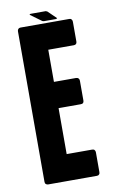

<svg xmlns="http://www.w3.org/2000/svg" viewBox="-86 -798 502 844"><g transform="rotate(-10 165.0 -376.0)"><path d="M276.4 -117.2Q276.4 -117.2 261.7 -117.2Q247.1 -117.2 227.5 -117.2Q204.1 -117.2 183.6 -117.2Q162.1 -117.2 162.1 -117.2Q162.1 -117.2 162.1 -155.3Q162.1 -193.4 162.1 -234.4Q162.1 -269.5 162.1 -295.9Q162.1 -322.3 162.1 -322.3Q162.1 -322.3 174.8 -322.3Q187.5 -322.3 204.1 -322.3Q224.6 -322.3 243.2 -322.3Q260.7 -322.3 260.7 -322.3Q260.7 -322.3 260.7 -322.3Q260.7 -322.3 260.7 -322.3Q267.6 -322.3 271.5 -325.2Q275.4 -329.1 275.4 -335.9Q275.4 -335.9 275.4 -380.9Q275.4 -424.8 275.4 -424.8Q275.4 -424.8 275.4 -424.8Q275.4 -424.8 275.4 -424.8Q275.4 -431.6 271.5 -435.5Q267.6 -439.5 260.7 -439.5Q260.7 -439.5 243.2 -439.5Q224.6 -439.5 204.1 -439.5Q187.5 -439.5 174.8 -439.5Q162.1 -439.5 162.1 -439.5Q162.1 -439.5 162.1 -458Q162.1 -476.6 162.1 -500Q162.1 -530.3 162.1 -556.6Q162.1 -583 162.1 -583Q162.1 -583 183.6 -583Q204.1 -583 227.5 -583Q247.1 -583 261.7 -583Q276.4 -583 276.4 -583Q276.4 -583 276.4 -583Q276.4 -583 276.4 -583Q283.2 -583 286.1 -586.9Q290 -589.8 290 -596.7Q290 -596.7 290 -641.6Q290 -685.5 290 -685.5Q290 -685.5 290 -685.5Q290 -685.5 290 -685.5Q290 -692.4 286.1 -696.3Q283.2 -700.2 276.4 -700.2Q276.4 -700.2 248 -700.2Q219.7 -700.2 183.6 -700.2Q138.7 -700.2 98.6 -700.2Q58.6 -700.2 58.6 -700.2Q58.6 -700.2 58.6 -700.2Q58.6 -700.2 58.6 -700.2Q52.7 -700.2 48.8 -696.3Q44.9 -692.4 44.9 -685.5Q44.9 -685.5 44.9 -647.5Q44.9 -608.4 44.9 -546.9Q44.9 -514.6 44.9 -476.6Q44.9 -439.5 44.9 -400.4Q44.9 -352.5 44.9 -303.7Q44.9 -254.9 44.9 -210Q44.9 -127.9 44.9 -70.3Q44.9 -13.7 44.9 -13.7Q44.9 -13.7 44.9 -13.7Q44.9 -13.7 44.9 -13.7Q44.9 -6.8 48.8 -3.9Q52.7 0 58.6 0Q58.6 0 86.9 0Q115.2 0 151.4 0Q196.3 0 236.3 0Q276.4 0 276.4 0Q276.4 0 276.4 0Q276.4 0 276.4 0Q283.2 0 286.1 -3.9Q290 -6.8 290 -13.7Q290 -13.7 290 -58.6Q290 -102.5 290 -102.5Q290 -102.5 290 -102.5Q290 -102.5 290 -102.5Q290 -109.4 286.1 -113.3Q283.2 -117.2 276.4 -117.2Q276.4 -117.2 276.4 -117.2Q276.4 -117.2 276.4 -117.2ZM107.4 -749Q109.4 -750 112.3 -752Q134.8 -752 180.7 -752Q182.6 -751 187.5 -749Q200.2 -736.3 224.6 -712.9Q222.7 -711.9 219.7 -710Q202.1 -710 166 -710Q163.1 -710 158.2 -711.9Q141.6 -723.6 107.4 -749Z"/></g></svg>

Font: Franchise Goodkids
Style: Regular
Weight: 500
Designer: ""
Version: ""